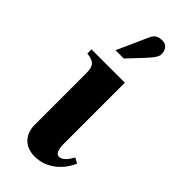

<svg xmlns="http://www.w3.org/2000/svg" viewBox="-230 -732 786 786"><g transform="rotate(45 163.0 -339.0)"><path d="M87 -528H135L198 -595C217 -616 232 -635 232 -648C232 -674 219 -692 195 -692C175 -692 158 -687 148 -664ZM281 -101C268 -78 252 -56 232 -56C210 -56 208 -88 208 -112V-461H15V-437C55 -432 69 -421 69 -376V-77C69 -31 96 14 161 14C231 14 283 -37 304 -89Z"/></g></svg>

Font: XITS Math
Style: Bold
Weight: 700
Designer: MicroPress Inc., with final additions and corrections provided by Coen Hoffman, Elsevier (retired)
Version: Version 1.105